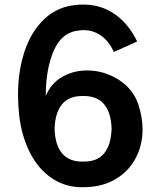

<svg xmlns="http://www.w3.org/2000/svg" viewBox="-20 -782 671 814"><path d="M584.4 -234.4Q584.4 -166.7 555.2 -111.5Q526 -56.3 471.4 -23.4Q416.7 9.4 343.8 11.5Q265.6 15.6 205.2 -22.9Q144.8 -61.5 108.3 -132.3Q71.9 -203.1 61.5 -291.7Q56.3 -340.6 56.3 -378.1Q56.3 -479.2 83.9 -563.5Q111.5 -647.9 168.2 -701.6Q225 -755.2 307.3 -761.5Q316.7 -762.5 334.4 -762.5Q408.3 -762.5 466.7 -721.9Q525 -681.2 561.5 -606.2L462.5 -561.5Q442.7 -606.2 409.4 -630.2Q376 -654.2 334.4 -654.2Q322.9 -654.2 317.7 -653.1Q242.7 -646.9 208.3 -568.2Q174 -489.6 174 -375Q195.8 -428.1 243.2 -455.7Q290.6 -483.3 349 -483.3Q419.8 -483.3 481.8 -444.8Q543.8 -406.3 566.7 -338.5Q584.4 -283.3 584.4 -234.4ZM332.3 -96.9Q391.7 -95.8 421.4 -131.8Q451 -167.7 453.1 -236.5Q451 -305.2 420.8 -340.6Q390.6 -376 332.3 -375Q272.9 -376 243.2 -340.1Q213.5 -304.2 211.5 -236.5Q213.5 -166.7 243.8 -131.2Q274 -95.8 332.3 -96.9Z"/></svg>

Font: Vladivostok Bold
Style: Regular
Weight: 700
Width: 4
Designer: Michael Sharanda
Foundry: Michael Sharanda
Version: Version 1.005